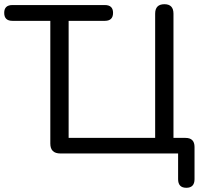

<svg xmlns="http://www.w3.org/2000/svg" viewBox="-25 -730 969 912"><path d="M860 162Q821 162 821 121V-1H262Q214 -1 214 -48V-631H34Q-5 -631 -5 -669Q-5 -706 34 -706H473Q512 -706 512 -669Q512 -631 473 -631H301V-75H712V-665Q712 -710 756 -710Q799 -710 799 -665V-75H856Q899 -75 899 -32V121Q899 162 860 162Z"/></svg>

Font: Chiron GoRound TC N
Style: Regular
Weight: 350
Designer: Ryoko NISHIZUKA 西塚涼子 (kana, bopomofo & ideographs); Paul D. Hunt (Latin, Greek & Cyrillic); Sandoll Communications 산돌커뮤니
Foundry: Adobe
Version: Version 1.000;hotconv 1.1.1;makeotfexe 2.6.0